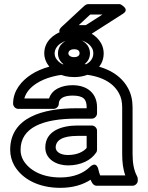

<svg xmlns="http://www.w3.org/2000/svg" viewBox="-20 -869 712 924"><path d="M568 -128C568 -89 572 -55 583 -25H462C459 -33 456 -41 454 -51C454 -51 447 -98 412 -65C383 -37 338 -15 270 -15C179 -15 119 -52 92 -98C83 -114 79 -130 79 -148C79 -255 186 -298 347 -298H422C437 -298 447 -312 447 -323V-353C447 -418 402 -459 329 -459C279 -459 230 -440 216 -395H97C105 -425 127 -449 155 -467C196 -494 259 -513 338 -513C451 -513 521 -478 552 -421C563 -402 568 -379 568 -352ZM446 25H618C629 25 643 15 643 0V-8C643 -12 642 -16 640 -20C625 -48 618 -81 618 -128V-352C618 -386 611 -418 596 -445C553 -524 460 -563 338 -563C251 -563 179 -543 128 -509C86 -481 43 -435 43 -370C43 -359 53 -345 68 -345H238C249 -345 263 -355 263 -370C263 -391 281 -409 329 -409C383 -409 397 -390 397 -353V-348H347C187 -348 29 -304 29 -148C29 -121 36 -95 49 -72C87 -7 166 35 270 35C331 35 379 20 416 -4C421 9 429 25 446 25ZM198 -159C198 -101 254 -73 307 -73C368 -73 418 -97 443 -135C446 -139 447 -145 447 -149V-240C447 -255 433 -265 422 -265H353C280 -265 198 -241 198 -159ZM248 -159C248 -194 281 -215 353 -215H397V-157C382 -139 351 -123 307 -123C266 -123 248 -142 248 -159ZM414 -799H473L393 -748H359ZM404 -849C398 -849 392 -846 387 -842L278 -741C242 -708 295 -698 295 -698H401C405 -698 410 -699 414 -702L572 -803C608 -826 558 -849 558 -849ZM337 -679C382 -679 411 -659 423 -637C427 -630 429 -622 429 -612C429 -576 396 -548 337 -548C289 -548 262 -567 249 -589C245 -596 243 -603 243 -612C243 -650 287 -679 337 -679ZM193 -612C193 -595 198 -578 207 -563C230 -524 275 -498 337 -498C410 -498 479 -538 479 -612C479 -629 475 -645 467 -660C445 -700 398 -729 337 -729C318 -729 299 -726 282 -720C239 -705 193 -671 193 -612ZM337 -682C296 -682 259 -655 259 -612C259 -569 298 -544 337 -544C377 -544 413 -571 413 -612C413 -653 379 -682 337 -682ZM337 -632C357 -632 363 -623 363 -612C363 -604 356 -594 337 -594C316 -594 309 -605 309 -612C309 -621 316 -632 337 -632Z"/></svg>

Font: Asimov
Style: XWidOu
Weight: 500
Designer: Google
Version: Version 2.000980; 2014